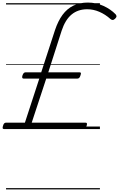

<svg xmlns="http://www.w3.org/2000/svg" viewBox="-47 -1005 927 1495"><path d="M-15 0Q-24 0 -26 -6.5Q-28 -13 -23 -27Q-19 -41 -13 -45.5Q-7 -50 1 -50H147L259 -393H137Q129 -393 126.5 -399Q124 -405 128 -418Q133 -432 139 -437Q145 -442 153 -442H274L381 -770Q405 -842 440 -889.5Q475 -937 524 -961Q573 -985 637 -985Q701 -985 757.5 -959.5Q814 -934 853 -894Q860 -886 860 -878Q860 -870 849 -859Q838 -849 829.5 -849.5Q821 -850 813 -857Q773 -893 726.5 -913Q680 -933 632 -933Q560 -933 510.5 -892Q461 -851 433 -766L329 -442H571Q580 -442 582.5 -437.5Q585 -433 580 -419Q576 -405 570 -399Q564 -393 555 -393H313L200 -50H618Q627 -50 629.5 -45Q632 -40 628 -27Q623 -13 617 -6.5Q611 0 602 0ZM0 460H731V470H0ZM0 -20H731V0H0ZM0 -505H731V-500H0ZM0 -980H731V-970H0Z"/></svg>

Font: Playwrite NO Guides
Style: Regular
Weight: 400
Designer: Veronika Burian, José Scaglione
Foundry: TypeTogether
Version: Version 1.003